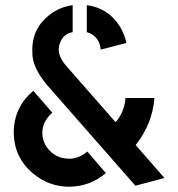

<svg xmlns="http://www.w3.org/2000/svg" viewBox="-20 -709 677 729"><path d="M311.5 -133.8Q280.3 -106.4 243.2 -106.4Q189.5 -106.4 158.2 -149.4Q140.6 -174.8 140.6 -205.1Q141.6 -249 178.7 -281.2L106.4 -364.3Q33.2 -301.8 32.2 -208Q32.2 -110.4 107.4 -48.8Q167 0 243.2 0Q322.3 -1 381.8 -51.8ZM362.3 -520.5Q359.4 -558.6 330.1 -578.1Q320.3 -584 309.6 -586.9V-689.5Q390.6 -678.7 434.6 -609.4Q453.1 -579.1 460 -545.9ZM255.9 -586.9Q222.7 -582 209 -548.8Q203.1 -535.2 203.1 -520.5Q203.1 -490.2 235.4 -454.1Q237.3 -452.1 237.3 -452.1L418.9 -245.1Q450.2 -280.3 456.1 -331.1Q456.1 -335 456.1 -336.9H566.4Q558.6 -238.3 495.1 -158.2L604.5 -33.2L494.1 -3.9L158.2 -386.7Q109.4 -445.3 103.5 -495.1Q102.5 -506.8 102.5 -519.5Q102.5 -602.5 168.9 -653.3Q207 -682.6 255.9 -689.5Z"/></svg>

Font: Post No Bills Jaffna
Style: Bold
Weight: 700
Designer: Kosala Senevirathne, Siva Puranthara, Lasantha Premarathna, Tharique Azeez
Foundry: Mooniak
Version: Version 1.220 ; ttfautohint (v1.6)